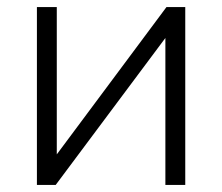

<svg xmlns="http://www.w3.org/2000/svg" viewBox="-20 -521 626 541"><path d="M84 0V-501H140V-86L449 -501H502V0H446V-414L137 0Z"/></svg>

Font: Mulish Light
Style: Regular
Weight: 300
Designer: Vernon Adams
Foundry: Vernon Adams
Version: Version 3.603; ttfautohint (v1.8.3)